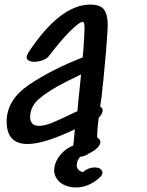

<svg xmlns="http://www.w3.org/2000/svg" viewBox="-20 -677 640 836"><path d="M111 -169Q111 -129 150 -129Q173 -129 206 -142Q236 -154 317 -193Q319 -218 321.5 -241.5Q324 -265 326 -284L333 -353Q264 -320 230 -301Q180 -272 150 -246.5Q120 -221 113 -186Q111 -174 111 -169ZM449 -569 448 -541Q444 -468 430 -327Q427 -307 423 -260Q419 -231 416 -213Q427 -207 427 -197Q427 -190 420 -176L416 -171L410 -165Q403 -114 403 -78Q417 -70 417 -59Q417 -42 392 -23Q385 -18 376 -13Q369 -9 356.5 -6Q344 -3 332 -3Q295 -3 298 -30L306 -114Q172 -50 100 -50Q9 -50 9 -148Q9 -242 106.5 -308Q204 -374 340 -427Q344 -466 346 -506Q346 -514 347 -526Q348 -538 348 -553Q348 -572 345 -578L342 -582H341Q326 -582 285 -541Q248 -505 193 -433Q185 -422 166.5 -415Q148 -408 129 -408Q115 -408 105.5 -413Q96 -418 96 -428Q96 -436 104 -449Q242 -657 373 -657Q418 -657 433.5 -634.5Q449 -612 449 -569ZM426 75Q426 84 418 92Q394 116 364 128.5Q334 141 301 139Q276 137 255 126Q234 115 223 94Q216 81 216 65Q216 32 240 1Q259 -24 288 -38.5Q317 -53 350 -55Q362 -57 372.5 -51Q383 -45 383 -35Q383 -32 381 -26Q369 0 329 6Q322 14 319 21Q314 31 314 42Q314 50 317 56Q325 69 340 72H342L344 70Q353 62 366 57Q379 52 392 52Q398 52 408 54Q416 56 421 62Q426 68 426 75ZM332 4 330 6Q333 5 332 4Z"/></svg>

Font: Sedgwick Ave
Style: Regular
Weight: 400
Designer: Kevin Burke, Pedro Vergani
Foundry: Google, Inc.
Version: Version 1.000